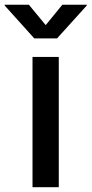

<svg xmlns="http://www.w3.org/2000/svg" viewBox="-66 -776 380 796"><path d="M68.8 0V-540H177.7V0ZM53.7 -756.3 123.5 -671.9 192.4 -756.3H293.5V-752.9L170.4 -616.7H76.2L-46.4 -752.9V-756.3Z"/></svg>

Font: V-Inter
Style: Medium-500
Weight: 500
Designer: Rasmus Andersson
Foundry: rsms
Version: Version 4.000;git-4146feb